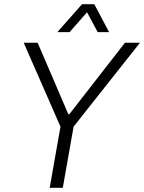

<svg xmlns="http://www.w3.org/2000/svg" viewBox="-20 -888 682 908"><path d="M215 0 266 -289 92 -686H158L303 -348H308L571 -686H642L328 -289L277 0ZM251 -736 368 -868H426L496 -736H442L380 -852H411L309 -736Z"/></svg>

Font: Archivo SemiCondensed ExtraLight
Style: Italic
Weight: 250
Width: 4
Italic angle: -10°
Designer: Hector Gatti
Foundry: Omnibus-Type
Version: Version 2.001